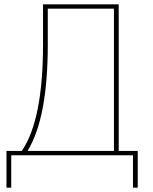

<svg xmlns="http://www.w3.org/2000/svg" viewBox="-20 -718 707 888"><path d="M10 150V-20H81Q179 -164 179 -512V-698H529V-20H617V150H595V0H32V150ZM109 -20H507V-678H201V-513Q201 -174 109 -23Z"/></svg>

Font: IBM Plex Sans Thin
Style: Regular
Weight: 100
Designer: Mike Abbink, Paul van der Laan, Pieter van Rosmalen
Foundry: Bold Monday
Version: Version 3.0